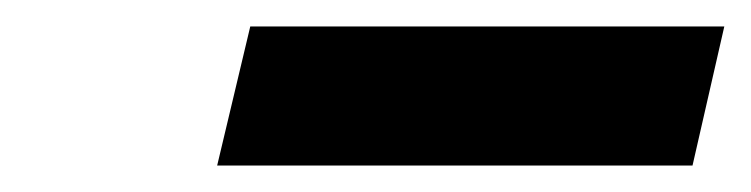

<svg xmlns="http://www.w3.org/2000/svg" viewBox="-20 -694 567 145"><path d="M527 -674 503 -569H144L169 -674Z"/></svg>

Font: Kantumruy Pro
Style: Bold Italic
Weight: 700
Italic angle: -13°
Version: Version 1.002